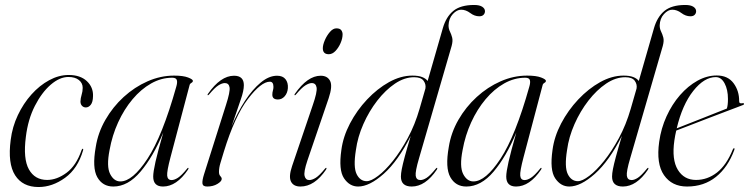

<svg xmlns="http://www.w3.org/2000/svg" viewBox="-20 -742 3012 772"><path d="M255 -432.5Q220 -432.5 184 -401.5Q148 -370.5 120.2 -316.2Q92.5 -262 84 -192Q72.5 -103.5 96.2 -61Q120 -18.5 169.5 -18.5Q208.5 -18.5 247.5 -47.2Q286.5 -76 308 -138.5Q310.5 -144 312.5 -144Q316 -143.5 314 -137.5Q293 -64.5 241.8 -27.2Q190.5 10 135 10Q71 10 40.8 -37.2Q10.5 -84.5 23 -179.5Q29.5 -232 51.8 -279Q74 -326 106.5 -362.2Q139 -398.5 177.8 -419.5Q216.5 -440.5 256 -440.5Q303 -440.5 329.2 -415.8Q355.5 -391 354 -355Q353.5 -331.5 345 -320.8Q336.5 -310 325 -310Q316 -310 309.8 -316.5Q303.5 -323 303.5 -334Q304 -347.5 308.2 -361Q312.5 -374.5 312.5 -389Q312.5 -408 297.2 -420.2Q282 -432.5 255 -432.5Z M665.5 -109.5Q650.5 -53 652.2 -35.5Q654 -18 670 -18Q681 -18 695.5 -27.2Q710 -36.5 732 -63.5Q735 -68 737 -67Q739.5 -65.5 736 -60Q690 8 635.5 8Q596 8 596 -32Q596 -50.5 605.2 -91.5Q614.5 -132.5 636.5 -209Q596 -112 545.2 -52Q494.5 8 435.5 8Q392.5 8 371.2 -29.5Q350 -67 365 -151Q374 -208.5 403.8 -260.2Q433.5 -312 477.2 -352Q521 -392 573.2 -415Q625.5 -438 680 -438Q716.5 -438 736 -430.5Q755.5 -423 755.5 -417Q755.5 -412 749.8 -409Q744 -406 742.5 -400.5ZM420.5 -138.5Q407.5 -72.5 422.8 -42.5Q438 -12.5 464 -12.5Q513 -12.5 573 -103.8Q633 -195 688.5 -392.5Q694 -410.5 691 -420Q688 -429.5 672.5 -429.5Q628.5 -429.5 587.8 -406.5Q547 -383.5 513 -343Q479 -302.5 455 -250Q431 -197.5 420.5 -138.5Z M815 -359.5Q813.5 -360.5 816 -364.5Q867 -437.5 921 -437.5Q960.5 -437.5 960.5 -399.5Q960.5 -377 948.2 -342.2Q936 -307.5 911 -233.5Q935 -290.5 965.2 -336.8Q995.5 -383 1028.5 -410.2Q1061.5 -437.5 1094 -437.5Q1117 -437.5 1128 -423.5Q1139 -409.5 1137.5 -387.5Q1136 -368 1124.8 -355Q1113.5 -342 1097.5 -342Q1075 -342 1075 -361Q1075 -370 1077.2 -377.5Q1079.5 -385 1079.5 -392.5Q1079.5 -413.5 1065 -413.5Q1030 -413.5 977 -344.2Q924 -275 880 -132Q872 -105 866.2 -86.2Q860.5 -67.5 860.5 -51Q860.5 -39.5 866 -34Q871.5 -28.5 871.5 -22.5Q871.5 -13 854.2 -2.5Q837 8 813 8Q795.5 8 794 -4Q792.5 -16 800.5 -41.5L888.5 -319.5Q906 -373.5 903 -390.8Q900 -408 884 -408Q873 -408 858.2 -398.8Q843.5 -389.5 820.5 -362Q817 -358 815 -359.5Z M1302 -524Q1278 -524 1278 -548Q1278 -561.5 1286 -580.2Q1294 -599 1306.5 -613.5Q1319 -628 1332.5 -628Q1346.5 -628 1352 -620.8Q1357.5 -613.5 1357.5 -604Q1357.5 -587.5 1349.5 -569Q1341.5 -550.5 1329 -537.2Q1316.5 -524 1302 -524ZM1216 -96.5Q1200.5 -50.5 1204.8 -34.2Q1209 -18 1223.5 -18Q1235 -18 1249.8 -27.2Q1264.5 -36.5 1286.5 -63.5Q1290 -68 1292 -67Q1294 -65.5 1291 -60Q1245 8 1188 8Q1160 8 1150 -12Q1140 -32 1154.5 -74.5L1237.5 -319Q1256 -372 1253 -390Q1250 -408 1233.5 -408Q1223 -408 1208 -398.8Q1193 -389.5 1170 -362Q1167 -358 1164.5 -359.5Q1163 -360.5 1165.5 -364.5Q1216.5 -437.5 1269.5 -437.5Q1296.5 -437.5 1307.2 -416.8Q1318 -396 1301.5 -347Z M1736.5 -60Q1690.5 8 1635.5 8Q1592 8 1592 -32Q1592 -44 1595.5 -62.2Q1599 -80.5 1607.5 -112.2Q1616 -144 1631.5 -195.5Q1580.5 -94.5 1523 -43.2Q1465.5 8 1420 8Q1385.5 8 1363.2 -25.2Q1341 -58.5 1352.5 -138.5Q1359.5 -192.5 1387.2 -245.5Q1415 -298.5 1456 -342Q1497 -385.5 1544.2 -411.8Q1591.5 -438 1638 -438Q1662.5 -438 1677.2 -432.2Q1692 -426.5 1699.5 -416.5L1760.5 -628.5Q1773.5 -674 1802.5 -698Q1831.5 -722 1886.5 -722Q1908 -722 1919 -714.8Q1930 -707.5 1930 -697Q1930 -688.5 1924.2 -682.5Q1918.5 -676.5 1907 -676.5Q1888 -676.5 1870.5 -689.8Q1853 -703 1834 -703Q1817 -703 1800.8 -685.5Q1784.5 -668 1783.5 -640Q1783.5 -626.5 1789 -615.5Q1794.5 -604.5 1798 -591.2Q1801.5 -578 1796 -557.5L1665 -106Q1649 -52 1651.5 -35Q1654 -18 1670.5 -18Q1681.5 -18 1695.8 -27.2Q1710 -36.5 1732 -63.5Q1735.5 -68 1737.5 -67Q1739.5 -65.5 1736.5 -60ZM1411 -138.5Q1400 -70 1414 -41.8Q1428 -13.5 1454.5 -13.5Q1472 -13.5 1500.2 -34.8Q1528.5 -56 1559.8 -95Q1591 -134 1619.8 -187.2Q1648.5 -240.5 1667 -304.5L1690.5 -386Q1693.5 -403 1683.2 -417.2Q1673 -431.5 1645 -431.5Q1606.5 -431.5 1568.2 -405.8Q1530 -380 1497 -337.5Q1464 -295 1441 -243Q1418 -191 1411 -138.5Z M2085 -109.5Q2070 -53 2071.8 -35.5Q2073.5 -18 2089.5 -18Q2100.5 -18 2115 -27.2Q2129.5 -36.5 2151.5 -63.5Q2154.5 -68 2156.5 -67Q2159 -65.5 2155.5 -60Q2109.5 8 2055 8Q2015.5 8 2015.5 -32Q2015.5 -50.5 2024.8 -91.5Q2034 -132.5 2056 -209Q2015.5 -112 1964.8 -52Q1914 8 1855 8Q1812 8 1790.8 -29.5Q1769.5 -67 1784.5 -151Q1793.5 -208.5 1823.2 -260.2Q1853 -312 1896.8 -352Q1940.5 -392 1992.8 -415Q2045 -438 2099.5 -438Q2136 -438 2155.5 -430.5Q2175 -423 2175 -417Q2175 -412 2169.2 -409Q2163.5 -406 2162 -400.5ZM1840 -138.5Q1827 -72.5 1842.2 -42.5Q1857.5 -12.5 1883.5 -12.5Q1932.5 -12.5 1992.5 -103.8Q2052.5 -195 2108 -392.5Q2113.5 -410.5 2110.5 -420Q2107.5 -429.5 2092 -429.5Q2048 -429.5 2007.2 -406.5Q1966.5 -383.5 1932.5 -343Q1898.5 -302.5 1874.5 -250Q1850.5 -197.5 1840 -138.5Z M2585.5 -60Q2539.5 8 2484.5 8Q2441 8 2441 -32Q2441 -44 2444.5 -62.2Q2448 -80.5 2456.5 -112.2Q2465 -144 2480.5 -195.5Q2429.5 -94.5 2372 -43.2Q2314.5 8 2269 8Q2234.5 8 2212.2 -25.2Q2190 -58.5 2201.5 -138.5Q2208.5 -192.5 2236.2 -245.5Q2264 -298.5 2305 -342Q2346 -385.5 2393.2 -411.8Q2440.5 -438 2487 -438Q2511.5 -438 2526.2 -432.2Q2541 -426.5 2548.5 -416.5L2609.5 -628.5Q2622.5 -674 2651.5 -698Q2680.5 -722 2735.5 -722Q2757 -722 2768 -714.8Q2779 -707.5 2779 -697Q2779 -688.5 2773.2 -682.5Q2767.5 -676.5 2756 -676.5Q2737 -676.5 2719.5 -689.8Q2702 -703 2683 -703Q2666 -703 2649.8 -685.5Q2633.5 -668 2632.5 -640Q2632.5 -626.5 2638 -615.5Q2643.5 -604.5 2647 -591.2Q2650.5 -578 2645 -557.5L2514 -106Q2498 -52 2500.5 -35Q2503 -18 2519.5 -18Q2530.5 -18 2544.8 -27.2Q2559 -36.5 2581 -63.5Q2584.5 -68 2586.5 -67Q2588.5 -65.5 2585.5 -60ZM2260 -138.5Q2249 -70 2263 -41.8Q2277 -13.5 2303.5 -13.5Q2321 -13.5 2349.2 -34.8Q2377.5 -56 2408.8 -95Q2440 -134 2468.8 -187.2Q2497.5 -240.5 2516 -304.5L2539.5 -386Q2542.5 -403 2532.2 -417.2Q2522 -431.5 2494 -431.5Q2455.5 -431.5 2417.2 -405.8Q2379 -380 2346 -337.5Q2313 -295 2290 -243Q2267 -191 2260 -138.5Z M2932.5 -139Q2907 -69.5 2858.8 -30.8Q2810.5 8 2742.5 8Q2681.5 8 2649.8 -37.8Q2618 -83.5 2630.5 -172Q2638 -226 2660 -274.2Q2682 -322.5 2714.2 -359.5Q2746.5 -396.5 2784.5 -417.5Q2822.5 -438.5 2862 -438.5Q2906.5 -438.5 2929.5 -407.5Q2952.5 -376.5 2952 -335Q2952 -324 2965.5 -327Q2970.5 -328 2971.5 -325Q2972.5 -322 2968 -320Q2964 -318.5 2942.5 -310.2Q2921 -302 2889.2 -290Q2857.5 -278 2822.2 -264.5Q2787 -251 2754.2 -238.2Q2721.5 -225.5 2699 -217Q2694.5 -197.5 2691.5 -177Q2680.5 -100 2705.5 -59.2Q2730.5 -18.5 2778.5 -18.5Q2824.5 -18.5 2862.8 -48.2Q2901 -78 2926.5 -141Q2928.5 -146 2931.5 -146Q2935 -145.5 2932.5 -139ZM2858 -432Q2811.5 -432 2767.5 -376.5Q2723.5 -321 2701 -226Q2722.5 -234.5 2751.8 -246Q2781 -257.5 2810.8 -269.2Q2840.5 -281 2865.2 -290.8Q2890 -300.5 2902.5 -305.5Q2907 -318.5 2907 -344Q2907 -381.5 2893.5 -406.8Q2880 -432 2858 -432Z"/></svg>

Font: Fraunces 144pt Light
Style: Italic
Weight: 300
Italic angle: -16°
Version: Version 1.000;[0bf87f6ff]